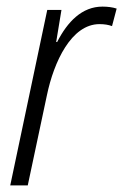

<svg xmlns="http://www.w3.org/2000/svg" viewBox="-20 -561 373 581"><path d="M11 0H64L122 -273C143 -374 196 -488 281 -488C296 -488 308 -486 319 -482L333 -535C321 -539 306 -541 290 -541C228 -541 184 -495 153 -434H150L166 -531H123Z"/></svg>

Font: Noto Sans Condensed Light
Style: Italic
Weight: 300
Width: 3
Italic angle: -12°
Designer: Monotype Design Team
Foundry: Monotype Imaging Inc.
Version: Version 2.013